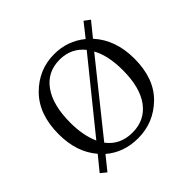

<svg xmlns="http://www.w3.org/2000/svg" viewBox="-141 -692 870 870"><g transform="rotate(-45 294.0 -257.0)"><path d="M430.7 -405.3 170.9 -81.1Q214.8 -22.5 293.9 -22.5Q373 -22.5 418 -82.5Q462.9 -142.6 462.9 -253.9Q462.9 -347.7 430.7 -405.3ZM152.3 -113.3 412.1 -434.6Q367.2 -490.2 293.9 -490.2Q214.8 -490.2 170.4 -428.2Q126 -366.2 126 -253.9Q126 -171.9 152.3 -113.3ZM522.5 -517.6 467.8 -450.2Q537.1 -374 537.1 -253.9Q537.1 -126 465.3 -56.2Q393.6 13.7 293.9 13.7Q202.1 13.7 138.7 -41L85.9 24.4L58.6 2L114.3 -66.4Q51.8 -138.7 51.8 -253.9Q51.8 -381.8 123.5 -453.6Q195.3 -525.4 293.9 -525.4Q378.9 -525.4 443.4 -472.7L495.1 -538.1Z"/></g></svg>

Font: GenYoMin TW TTF Light
Style: Regular
Weight: 300
Version: Version 1.300